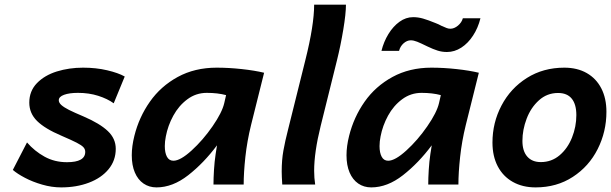

<svg xmlns="http://www.w3.org/2000/svg" viewBox="-20 -794 2629 826"><path d="M315.4 -394.5Q278.3 -394.5 255.6 -386.2Q232.9 -377.9 232.9 -362.8Q232.9 -352.1 244.1 -342Q255.4 -332 277.1 -321Q298.8 -310.1 339.4 -293Q409.7 -262.7 443.8 -230.2Q478 -197.8 478 -153.8Q478 -103.5 447 -65.9Q416 -28.3 362.5 -8.1Q309.1 12.2 243.2 12.2Q202.6 12.2 161.4 0.2Q120.1 -11.7 87.2 -29.1Q54.2 -46.4 35.2 -63L96.2 -181.2Q128.9 -143.6 171.9 -119.9Q214.8 -96.2 268.1 -96.2Q346.7 -96.2 346.7 -140.6Q346.7 -152.3 338.6 -160.9Q330.6 -169.4 310.3 -179.9Q290 -190.4 244.6 -210Q173.3 -240.2 139.6 -273.4Q106 -306.6 106 -352.5Q106 -402.3 138.9 -436.3Q171.9 -470.2 224.6 -486.6Q277.3 -502.9 337.4 -502.9Q393.1 -502.9 440.9 -491.7Q488.8 -480.5 516.6 -464.8L469.2 -349.6Q442.4 -369.1 402.6 -381.8Q362.8 -394.5 315.4 -394.5Z M907.7 -131.3 913.6 -168.9Q856.9 -92.8 789.8 -40.3Q722.7 12.2 653.3 12.2Q621.6 12.2 597.4 -4.4Q573.2 -21 560.1 -52Q546.9 -83 546.9 -126Q546.9 -165 558.1 -209.5Q578.1 -290 624.8 -356.4Q671.4 -422.9 744.6 -462.9Q817.9 -502.9 912.1 -502.9Q964.4 -502.9 1020.3 -496.8Q1076.2 -490.7 1116.2 -481L1060.1 -256.3Q1043 -187 1035.6 -118.9Q1028.3 -50.8 1028.3 0H898.4Q898.4 -27.3 900.6 -63.2Q902.8 -99.1 907.7 -131.3ZM869.6 -394.5Q823.2 -394.5 786.1 -366.9Q749 -339.4 725.6 -296.4Q702.1 -253.4 693.4 -207Q689 -185.1 689 -165.5Q689 -136.7 698.2 -119.6Q707.5 -102.5 726.1 -102.5Q755.9 -102.5 804.4 -146.7Q853 -190.9 894.3 -250.5Q935.5 -310.1 944.8 -350.6L952.6 -384.8Q916.5 -394.5 869.6 -394.5Z M1429.7 -534.7 1359.4 -251.5Q1331.5 -138.7 1331.5 -59.1Q1331.5 -28.8 1335.9 0H1194.3Q1191.9 -36.6 1191.9 -56.6Q1191.9 -105.5 1199.2 -146.2Q1206.5 -187 1219.7 -238.3L1293.5 -534.7Q1331.5 -686 1331.5 -773.9H1468.3Q1468.3 -735.4 1456.8 -666.3Q1445.3 -597.2 1429.7 -534.7Z M1831.5 -131.3 1837.4 -168.9Q1780.8 -92.8 1713.6 -40.3Q1646.5 12.2 1577.1 12.2Q1545.4 12.2 1521.2 -4.4Q1497.1 -21 1483.9 -52Q1470.7 -83 1470.7 -126Q1470.7 -165 1481.9 -209.5Q1502 -290 1548.6 -356.4Q1595.2 -422.9 1668.5 -462.9Q1741.7 -502.9 1835.9 -502.9Q1888.2 -502.9 1944.1 -496.8Q2000 -490.7 2040 -481L1983.9 -256.3Q1966.8 -187 1959.5 -118.9Q1952.1 -50.8 1952.1 0H1822.3Q1822.3 -27.3 1824.5 -63.2Q1826.7 -99.1 1831.5 -131.3ZM1793.5 -394.5Q1747.1 -394.5 1710 -366.9Q1672.9 -339.4 1649.4 -296.4Q1626 -253.4 1617.2 -207Q1612.8 -185.1 1612.8 -165.5Q1612.8 -136.7 1622.1 -119.6Q1631.3 -102.5 1649.9 -102.5Q1679.7 -102.5 1728.3 -146.7Q1776.9 -190.9 1818.1 -250.5Q1859.4 -310.1 1868.7 -350.6L1876.5 -384.8Q1840.3 -394.5 1793.5 -394.5ZM1757.3 -720.2Q1778.8 -720.2 1800 -714.1Q1821.3 -708 1853.5 -694.8Q1865.7 -690.4 1879.9 -682.6Q1894 -676.3 1901.9 -673.3Q1909.7 -670.4 1917.5 -670.4Q1934.1 -670.4 1950.2 -683.8Q1966.3 -697.3 1971.2 -715.3H2046.9Q2036.6 -673.8 2015.1 -640.9Q1993.7 -607.9 1964.6 -589.1Q1935.5 -570.3 1902.8 -570.3Q1881.8 -570.3 1863 -576.2Q1844.2 -582 1818.8 -594.2Q1790 -608.4 1774.7 -614.5Q1759.3 -620.6 1747.1 -620.6Q1731 -620.6 1716.3 -607.7Q1701.7 -594.7 1696.8 -575.2H1621.1Q1630.9 -614.7 1651.1 -647.7Q1671.4 -680.7 1698.7 -700.4Q1726.1 -720.2 1757.3 -720.2Z M2407.7 -502.9Q2463.4 -502.9 2504.2 -479.7Q2544.9 -456.5 2566.9 -413.8Q2588.9 -371.1 2588.9 -313Q2588.9 -227.5 2551.3 -152.8Q2513.7 -78.1 2444.3 -33Q2375 12.2 2284.2 12.2Q2228 12.2 2186 -11.5Q2144 -35.2 2121.3 -78.6Q2098.6 -122.1 2098.6 -180.7Q2098.6 -266.1 2137.5 -340.1Q2176.3 -414.1 2246.6 -458.5Q2316.9 -502.9 2407.7 -502.9ZM2227.5 -188Q2227.5 -144 2248.3 -120.4Q2269 -96.7 2306.6 -96.7Q2353 -96.7 2387.7 -126.2Q2422.4 -155.8 2440.9 -202.4Q2459.5 -249 2459.5 -298.8Q2459.5 -345.2 2439.7 -369.6Q2419.9 -394 2380.9 -394Q2333.5 -394 2298.6 -362.5Q2263.7 -331.1 2245.6 -283.2Q2227.5 -235.4 2227.5 -188Z"/></svg>

Font: Lesson One
Style: Bold Italic
Weight: 700
Italic angle: -14°
Designer: But Ko, Victor Gaultney, Annie Olsen, Julie Remington, Don Collingsworth, Eric Hays, Becca Hirsbrunner
Version: Version 1.100